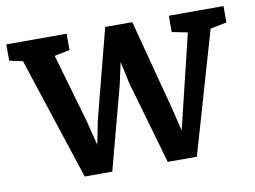

<svg xmlns="http://www.w3.org/2000/svg" viewBox="-65 -639 982 740"><g transform="rotate(-10 426.0 -269.0)"><path d="M1 -482V-546H237V-482L177 -470L255 -200L279 -104L297 -195L388 -546H494L586 -196L609 -102L698 -470L637 -482V-546H851V-482L787 -469L649 8H535L441 -319L423 -403L405 -319L318 8H210L53 -471Z"/></g></svg>

Font: Martel
Style: Bold
Weight: 700
Designer: Dan Reynolds
Foundry: Dan Reynolds
Version: Version 1.001; ttfautohint (v1.1) -l 5 -r 5 -G 72 -x 0 -D la